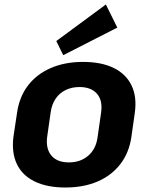

<svg xmlns="http://www.w3.org/2000/svg" viewBox="-20 -826 661 856"><path d="M271 10Q190 10 134.5 -17Q79 -44 55 -95Q31 -146 40 -217L56 -323Q66 -394 104.5 -444.5Q143 -495 206 -522.5Q269 -550 350 -550Q432 -550 487 -523Q542 -496 566.5 -445Q591 -394 581 -323L566 -217Q556 -146 517 -95Q478 -44 415.5 -17Q353 10 271 10ZM287 -102Q339 -102 373.5 -132Q408 -162 415 -214L431 -326Q438 -379 412 -408.5Q386 -438 334 -438Q300 -438 272.5 -424.5Q245 -411 228 -386Q211 -361 206 -326L190 -214Q184 -162 209.5 -132Q235 -102 287 -102ZM503 -703 262 -580 231 -643 452 -806Z"/></svg>

Font: Pathway Extreme SemiCondensed
Style: Bold Italic
Weight: 700
Width: 4
Italic angle: -8°
Version: Version 1.001;gftools[0.9.26]